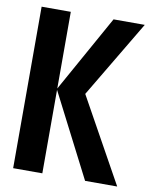

<svg xmlns="http://www.w3.org/2000/svg" viewBox="-81 -775 663 836"><g transform="rotate(10 250.0 -357.0)"><path d="M164 0V-369L353 0H495L288 -373L491 -714H353L164 -375V-714H35V0Z"/></g></svg>

Font: Noto Sans Mono UI Condensed
Style: Bold
Weight: 700
Width: 3
Designer: Monotype Design team
Foundry: Monotype Imaging Inc.
Version: 1.000